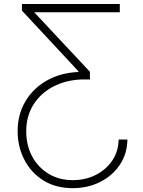

<svg xmlns="http://www.w3.org/2000/svg" viewBox="-20 -748 730 983"><path d="M632.3 -33.7Q631.3 39.6 593.5 95.7Q555.7 151.9 492.7 183.6Q429.7 215.3 352.5 215.3Q264.2 215.3 200.9 175Q137.7 134.8 104 68.4Q70.3 2 70.3 -76.2Q70.3 -161.6 109.6 -228.5Q148.9 -295.4 219.2 -335.4Q289.6 -375.5 381.3 -379.4V-383.3L92.3 -693.8V-727.5H593.3V-685.1H155.3L440.4 -380.4V-341.3H400.4Q316.4 -338.4 251.7 -304.2Q187 -270 150.6 -211.4Q114.3 -152.8 114.3 -75.7Q114.3 -3.9 144.5 52.5Q174.8 108.9 228.5 141.6Q282.2 174.3 352.1 174.3Q417.5 174.3 470.5 147.5Q523.4 120.6 554.9 73.7Q586.4 26.9 587.4 -33.7Z"/></svg>

Font: Inter Extra Light
Style: Regular
Weight: 200
Designer: Rasmus Andersson
Foundry: rsms
Version: Version 4.000;git-3c8e0fc